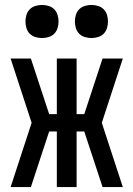

<svg xmlns="http://www.w3.org/2000/svg" viewBox="-20 -757 540 777"><path d="M477 0H395L321 -225H290V0H210V-225H179L105 0H23L108 -260L23 -520H105L179 -295H210V-520H290V-295H321L395 -520H477L392 -260ZM350 -603Q337 -603 323.5 -607Q310 -611 300.5 -620.5Q291 -630 287 -643.5Q283 -657 283 -670Q283 -683 287 -696.5Q291 -710 300.5 -719.5Q310 -729 323.5 -733Q337 -737 350 -737Q363 -737 376.5 -733Q390 -729 399.5 -719.5Q409 -710 413 -696.5Q417 -683 417 -670Q417 -657 413 -643.5Q409 -630 399.5 -620.5Q390 -611 376.5 -607Q363 -603 350 -603ZM150 -603Q137 -603 123.5 -607Q110 -611 100.5 -620.5Q91 -630 87 -643.5Q83 -657 83 -670Q83 -683 87 -696.5Q91 -710 100.5 -719.5Q110 -729 123.5 -733Q137 -737 150 -737Q163 -737 176.5 -733Q190 -729 199.5 -719.5Q209 -710 213 -696.5Q217 -683 217 -670Q217 -657 213 -643.5Q209 -630 199.5 -620.5Q190 -611 176.5 -607Q163 -603 150 -603Z"/></svg>

Font: Iosevka Fixed Medium
Style: Regular
Weight: 500
Monospace: yes
Designer: Belleve Invis
Foundry: Belleve Invis
Version: Version 32.3.0